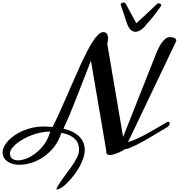

<svg xmlns="http://www.w3.org/2000/svg" viewBox="-119 -1157 1400 1503"><path d="M1187.5 -200.7Q1193.4 -203.6 1198.2 -203.6Q1203.6 -203.6 1206.5 -200Q1209.5 -196.3 1209.5 -190.9Q1209.5 -184.1 1204.1 -175.5Q1198.7 -167 1187.5 -160.2Q1159.7 -143.6 1128.7 -125Q1097.7 -106.4 1066.2 -87.6Q1034.7 -68.8 1003.7 -51.5Q972.7 -34.2 945.1 -20.8Q917.5 -7.3 894.8 1.5Q872.1 10.3 856.4 11.7Q856.4 13.7 844.2 20.8Q832 27.8 814.2 35.6Q796.4 43.5 776.4 49.8Q756.3 56.2 740.7 56.2Q728.5 56.2 720.5 51Q712.4 45.9 712.4 33.2Q712.4 32.2 712.9 29.8Q713.4 27.3 713.4 25.9L592.8 -682.1Q528.3 -517.6 476.8 -384Q425.3 -250.5 377.4 -149.9Q420.9 -139.6 452.4 -123Q483.9 -106.4 504.4 -85.2Q524.9 -64 534.7 -38.1Q544.4 -12.2 544.4 16.1Q544.4 46.9 532.5 82.8Q520.5 118.7 499.3 155.5Q478 192.4 448.7 228.5Q419.4 264.6 384.8 295.9Q380.9 299.3 373.3 304.4Q365.7 309.6 357.2 314.5Q348.6 319.3 340.6 322.8Q332.5 326.2 327.6 326.2Q323.2 326.2 323.2 322.3Q323.2 317.9 330.1 305.7Q356.4 260.7 386.5 221.2Q416.5 181.6 441.7 145.8Q466.8 109.9 483.4 77.1Q500 44.4 500 12.7Q500 -10.7 492.2 -31.5Q484.4 -52.2 467.5 -69.1Q450.7 -85.9 424.6 -98.1Q398.4 -110.4 361.3 -117.2Q341.3 -53.2 304 -6.3Q266.6 40.5 221.2 71.5Q175.8 102.5 126.7 117.7Q77.6 132.8 34.2 132.8Q5.9 132.8 -18.3 126.5Q-42.5 120.1 -60.3 107.7Q-78.1 95.2 -88.4 76.9Q-98.6 58.6 -98.6 34.2Q-98.6 13.2 -86.9 -10Q-75.2 -33.2 -54.2 -55.7Q-33.2 -78.1 -3.9 -98.1Q25.4 -118.2 60.5 -133.3Q95.7 -148.4 135.7 -157.5Q175.8 -166.5 218.3 -166.5Q238.8 -166.5 257.3 -165.5Q275.9 -164.6 293 -163.1Q320.8 -218.8 348.6 -280.3Q376.5 -341.8 403.8 -404.3Q431.2 -466.8 457.8 -528.3Q484.4 -589.8 510 -645.8Q535.6 -701.7 560.1 -749.3Q584.5 -796.9 606.9 -831.5Q629.4 -866.2 650.1 -886Q670.9 -905.8 689.5 -905.8Q700.2 -905.8 707.5 -901.6Q714.8 -897.5 719 -890.9Q723.1 -884.3 724.9 -875.5Q726.6 -866.7 726.6 -857.9Q726.6 -850.1 725.6 -842.5Q724.6 -835 723.6 -828.9Q722.7 -822.8 721.7 -818.6Q720.7 -814.5 720.7 -814L844.7 -85L1109.4 -752.9Q1116.7 -770.5 1127.2 -790.3Q1137.7 -810.1 1150.4 -826.9Q1163.1 -843.8 1177.7 -855Q1192.4 -866.2 1208.5 -866.2Q1225.1 -866.2 1235.1 -863.5Q1245.1 -860.8 1250.7 -856.9Q1256.3 -853 1258.5 -847.9Q1260.7 -842.8 1261.7 -837.9L882.8 -43.9Q920.4 -55.7 957.5 -73Q994.6 -90.3 1032.2 -110.8Q1069.8 -131.3 1108.4 -154.3Q1147 -177.2 1187.5 -200.7ZM273.9 -125Q273.9 -127 272 -127Q235.8 -127 198.7 -119.1Q161.6 -111.3 127 -98.1Q92.3 -85 61.8 -67.6Q31.2 -50.3 8.3 -31.2Q-14.6 -12.2 -27.8 7.1Q-41 26.4 -41 43.5Q-41 71.3 -23.4 84.7Q-5.9 98.1 22.5 98.1Q52.2 98.1 89.4 83.5Q126.5 68.8 162.4 40.5Q198.2 12.2 228.3 -29.3Q258.3 -70.8 273.9 -125ZM879.9 -961.4Q876 -970.7 871.8 -982.9Q867.7 -995.1 861.8 -1012.9Q856 -1030.8 847.7 -1055.7Q839.4 -1080.6 827.1 -1115.2Q826.2 -1118.2 826.2 -1121.1Q826.2 -1128.9 832.5 -1133.1Q838.9 -1137.2 846.7 -1137.2Q852.5 -1137.2 857.9 -1134.8Q863.3 -1132.3 865.7 -1127Q885.3 -1088.9 906.5 -1051Q927.7 -1013.2 948.7 -975.1Q990.2 -1013.2 1030 -1050.3Q1069.8 -1087.4 1111.3 -1127Q1115.2 -1130.9 1122.6 -1130.9Q1129.9 -1130.9 1136.7 -1127Q1143.6 -1123 1143.6 -1116.7Q1143.6 -1113.3 1140.6 -1108.9Q1120.1 -1079.6 1104.5 -1058.8Q1088.9 -1038.1 1077.1 -1023.7Q1065.4 -1009.3 1057.1 -999.5Q1048.8 -989.7 1042.2 -982.7Q1035.6 -975.6 1030.5 -969.7Q1025.4 -963.9 1020.5 -957Q1014.2 -948.7 1005.4 -940.2Q996.6 -931.6 986.3 -924.6Q976.1 -917.5 964.6 -912.8Q953.1 -908.2 941.4 -908.2Q924.3 -908.2 908.4 -919.9Q892.6 -931.6 879.9 -961.4Z"/></svg>

Font: Meddon
Style: Regular
Weight: 400
Designer: Vernon Adams
Foundry: Vernon Adams
Version: Version 1.000